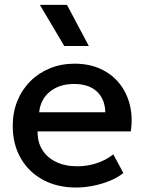

<svg xmlns="http://www.w3.org/2000/svg" viewBox="-20 -780 612 814"><path d="M302.5 15Q222.5 15 162 -17.8Q101.5 -50.5 67.8 -109.5Q34 -168.5 34 -246.5Q34 -303.5 53.5 -351.8Q73 -400 108.5 -435.5Q144 -471 191.8 -490.5Q239.5 -510 296 -510Q357.5 -510 405.5 -488.2Q453.5 -466.5 485.2 -427.5Q517 -388.5 530.2 -336.2Q543.5 -284 534.5 -223H139.5Q138.5 -178.5 159 -145.2Q179.5 -112 217.8 -93.5Q256 -75 308 -75Q350 -75 389.2 -87.8Q428.5 -100.5 460.5 -125.5L503 -46.5Q479 -27 445 -13.2Q411 0.5 374 7.8Q337 15 302.5 15ZM146 -304H426.5Q425 -360 390.8 -392Q356.5 -424 293.5 -424Q232.5 -424 192.2 -392Q152 -360 146 -304ZM252.5 -585 149 -759.5H264L356.5 -585Z"/></svg>

Font: Geologica Roman
Style: Regular
Weight: 400
Designer: Sindre Bremnes, Frode Helland
Foundry: Monokrom Skriftforlag AS
Version: Version 1.010;gftools[0.9.28]